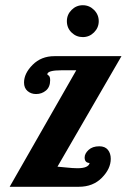

<svg xmlns="http://www.w3.org/2000/svg" viewBox="-20 -715 485 735"><path d="M236 -634Q236 -659 254 -677Q272 -695 297 -695Q322 -695 340 -677Q358 -659 358 -634Q358 -609 340 -591Q322 -573 297 -573Q272 -573 254 -590.5Q236 -608 236 -634ZM323 -91Q304 -92 304 -112Q304 -127 319 -141Q334 -155 360 -155Q382 -155 393 -141.5Q404 -128 404 -107Q404 -69 370 -34.5Q336 0 282 0H17L272 -446H216Q161 -446 161 -430L166 -426Q172 -422 172 -408Q172 -382 156 -368.5Q140 -355 118 -355Q99 -355 85.5 -366.5Q72 -378 72 -399Q72 -434 105 -467Q138 -500 188 -500H445L200 -77Q203 -77 231.5 -74Q260 -71 276 -71Q319 -71 323 -91Z"/></svg>

Font: Lobster Two
Style: Bold Italic
Weight: 700
Designer: Pablo Impallari
Foundry: Pablo Impallari. www.impallari.com
Version: Version 2.000